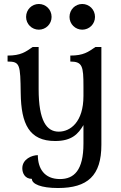

<svg xmlns="http://www.w3.org/2000/svg" viewBox="-20 -694 607 964"><path d="M84 -226C86 -71 127 14 257 14C341 14 373 -22 399 -66V27C399 161 352 205 281 205C202 205 170 151 170 85C140 85 92 105 92 151C92 175 105 204 140 204C140 230 186 250 271 250C420 250 489 188 489 33V-458H459C423 -433 399 -415 333 -415V-385C394 -385 399 -361 399 -261V-212C399 -81 333 -33 275 -33C214 -33 174 -87 174 -247V-458H144C108 -433 84 -415 18 -415V-385C81 -385 82 -370 84 -226ZM111 -609C111 -573 140 -545 175 -545C210 -545 239 -573 239 -609C239 -646 210 -674 175 -674C140 -674 111 -646 111 -609ZM329 -609C329 -573 358 -545 393 -545C428 -545 457 -573 457 -609C457 -646 428 -674 393 -674C358 -674 329 -646 329 -609Z"/></svg>

Font: Milonga
Style: Regular
Weight: 400
Designer: Pablo Impallari, Brenda Gallo, Rodrigo Fuenzalida
Foundry: Pablo Impallari, Brenda Gallo, Rodrigo Fuenzalida
Version: Version 1.000